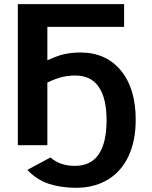

<svg xmlns="http://www.w3.org/2000/svg" viewBox="-20 -708 743 936"><path d="M66.9 -688H585V-577.1H210.9V-414.1Q252 -432.6 272.7 -438.7Q293.5 -444.8 317.9 -448.5Q342.3 -452.1 371.6 -452.1Q496.6 -452.1 569.1 -364.5Q641.6 -276.9 641.6 -124Q641.6 -21 606.2 54Q570.8 128.9 504.9 168.2Q439 207.5 350.6 207.5Q277.3 207.5 218 188Q158.7 168.5 113.3 120.1L226.1 59.6Q272.5 100.6 345.2 100.6Q499.5 100.6 499.5 -123Q499.5 -228 461.7 -283.9Q423.8 -339.8 347.2 -339.8Q314.5 -339.8 283.9 -332.8Q253.4 -325.7 210.9 -305.7V0H66.9Z"/></svg>

Font: Arial
Style: Bold
Weight: 700
Designer: Steve Matteson
Foundry: Ascender Corporation
Version: Version 2.00.3